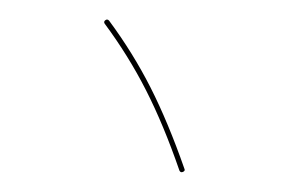

<svg xmlns="http://www.w3.org/2000/svg" viewBox="-62 -739 1124 748"><g transform="rotate(10 500.0 -365.0)"><path d="M685.5 -102.5Q593.8 -267.6 502.9 -388.2Q412.1 -508.8 298.8 -616.2Q293 -623 299.8 -629.9Q306.6 -636.7 314.5 -629.9Q427.7 -522.5 518.6 -401.4Q609.4 -280.3 703.1 -113.3Q709 -105.5 699.2 -99.6Q691.4 -94.7 685.5 -102.5Z"/></g></svg>

Font: Rounded-X Mgen+ 1m thin
Style: Regular
Weight: 100
Designer: [Source Han Sans]
Ryoko NISHIZUKA  (kana & ideographs); Paul D. Hunt (Latin, Greek & Cyrillic); Wenlong ZHANG  (bopomofo
Version: Version 1.059.20150602